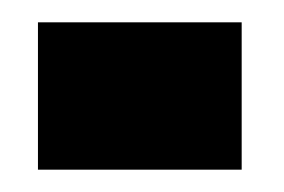

<svg xmlns="http://www.w3.org/2000/svg" viewBox="-20 -401 254 172"><path d="M14 -381V-249H196.5V-381Z"/></svg>

Font: Anybody ExtraCondensed Black
Style: Regular
Weight: 900
Width: 2
Version: Version 1.113;gftools[0.9.25]